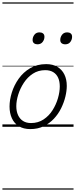

<svg xmlns="http://www.w3.org/2000/svg" viewBox="-20 -1050 629 1590"><path d="M231 19Q175 19 136.5 -4.5Q98 -28 78.5 -70.5Q59 -113 59 -168Q59 -223 78 -284Q97 -345 135 -398.5Q173 -452 230 -485.5Q287 -519 363 -519Q417 -519 455 -496.5Q493 -474 513 -433.5Q533 -393 533 -339Q533 -298 521.5 -250Q510 -202 486.5 -154Q463 -106 426.5 -67Q390 -28 341.5 -4.5Q293 19 231 19ZM237 -31Q296 -31 341 -61Q386 -91 415.5 -138Q445 -185 460 -237Q475 -289 475 -334Q475 -376 461.5 -406Q448 -436 421 -452.5Q394 -469 355 -469Q297 -469 252.5 -440Q208 -411 177.5 -364.5Q147 -318 131 -266.5Q115 -215 115 -171Q115 -128 129.5 -96.5Q144 -65 171 -48Q198 -31 237 -31ZM290 -683Q273 -683 261.5 -692Q250 -701 250 -719Q250 -743 265 -762.5Q280 -782 307 -782Q325 -782 336.5 -773Q348 -764 348 -745Q348 -722 333 -702.5Q318 -683 290 -683ZM520 -683Q502 -683 490.5 -692Q479 -701 479 -719Q479 -743 494 -762.5Q509 -782 537 -782Q554 -782 565.5 -773Q577 -764 577 -745Q577 -722 562.5 -702.5Q548 -683 520 -683ZM0 510H589V520H0ZM0 -20H589V0H0ZM0 -505H589V-500H0ZM0 -1030H589V-1020H0Z"/></svg>

Font: Playwrite CO Guides
Style: Regular
Weight: 400
Designer: Veronika Burian, José Scaglione
Foundry: TypeTogether
Version: Version 1.003